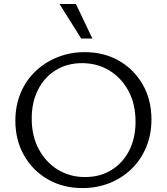

<svg xmlns="http://www.w3.org/2000/svg" viewBox="-20 -927 831 956"><path d="M390.5 9.4Q293.9 9.4 218.5 -33.9Q143 -77.2 99.8 -153.2Q56.5 -229.3 56.5 -325.8Q56.5 -402.2 83.2 -465Q109.8 -527.9 157.5 -572.9Q205.2 -617.9 267.5 -642.6Q329.9 -667.4 401.8 -667.4Q498.3 -667.4 573.2 -624.1Q648.2 -580.8 691.1 -505.3Q734.1 -429.7 734.1 -332.2Q734.1 -255.8 707.5 -193Q680.8 -130.1 633.7 -84.8Q586.5 -39.5 524.5 -15.1Q462.4 9.4 390.5 9.4ZM403 -45.4Q477.9 -45.4 534.8 -80.3Q591.6 -115.2 623.3 -177.5Q654.9 -239.8 654.9 -321.3Q654.9 -408.8 619.7 -474.2Q584.5 -539.5 524.4 -576.1Q464.2 -612.6 388.2 -612.6Q314.9 -612.6 258.3 -578Q201.7 -543.4 169.8 -481Q137.9 -418.7 137.9 -336.7Q137.9 -249.7 173.1 -184.1Q208.3 -118.5 268.4 -81.9Q328.5 -45.4 403 -45.4ZM384.3 -735.1 276.4 -907H358.1L439.9 -735.1Z"/></svg>

Font: Ysabeau
Style: Bold
Weight: 700
Designer: Christian Thalmann (Catharsis Fonts)
Version: Version 2.000;gftools[0.9.27.dev2+g8671c4b]